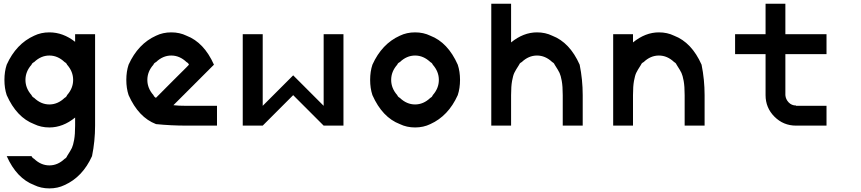

<svg xmlns="http://www.w3.org/2000/svg" viewBox="-20 -687 4707 1050"><path d="M390.8 -44.2Q324.2 10 250 10Q204.2 10 166.7 -8.3Q70.8 -45 16.7 -166.7Q4.2 -204.2 4.2 -250Q4.2 -295.8 16.7 -333.3Q68.3 -447.5 166.7 -491.7Q204.2 -510 250 -510Q325 -510 390.8 -458.3V-500H500V0Q500 85 483.3 166.7Q431.7 280.8 333.3 325Q295.8 343.3 250 343.3Q204.2 343.3 166.7 325Q70.8 288.3 16.7 166.7H152.5Q155.8 175.8 166.7 181.7Q204.2 217.5 250 217.5Q295.8 217.5 333.3 181.7Q343.3 176.7 346.7 166.7Q366.7 135.8 373.3 121.7Q380 107.5 385.4 77.9Q390.8 48.3 390.8 0ZM333.3 -151.7Q343.3 -156.7 346.7 -166.7Q380 -204.2 380 -250Q380 -295.8 346.7 -333.3Q343.3 -342.5 333.3 -347.5Q295.8 -383.3 250 -383.3Q204.2 -383.3 166.7 -347.5Q155 -341.7 152.5 -333.3Q119.2 -295.8 119.2 -250Q119.2 -204.2 152.5 -166.7Q155.8 -157.5 166.7 -151.7Q204.2 -115.8 250 -115.8Q295.8 -115.8 333.3 -151.7Z M1000 0Q915 0 833.3 -8.3Q737.5 -45 683.3 -166.7Q670.8 -204.2 670.8 -250Q670.8 -295.8 683.3 -333.3Q735 -447.5 833.3 -491.7Q870.8 -510 916.7 -510Q962.5 -510 1000 -491.7Q1095.8 -455 1150 -333.3L928.3 -111.7Q955 -108.3 1000 -108.3H1166.7V0ZM833.3 -152.5Q865 -185 925 -244.6Q985 -304.2 1000 -319.2L1013.3 -333.3Q1010 -342.5 1000 -347.5Q962.5 -383.3 916.7 -383.3Q870.8 -383.3 833.3 -347.5Q821.7 -341.7 819.2 -333.3Q785.8 -295.8 785.8 -250Q785.8 -204.2 819.2 -166.7Q822.5 -157.5 833.3 -151.7Z M1750 -108.3V-500H1858.3V0H1750L1583.3 -166.7L1416.7 0H1307.5V-500H1416.7V-108.3Q1450.8 -143.3 1583.3 -275Z M2333.3 -8.3Q2295.8 10 2250 10Q2204.2 10 2166.7 -8.3Q2070.8 -45 2016.7 -166.7Q2004.2 -204.2 2004.2 -250Q2004.2 -295.8 2016.7 -333.3Q2068.3 -447.5 2166.7 -491.7Q2204.2 -510 2250 -510Q2295.8 -510 2333.3 -491.7Q2429.2 -455 2483.3 -333.3Q2495.8 -295.8 2495.8 -250Q2495.8 -204.2 2483.3 -166.7Q2431.7 -52.5 2333.3 -8.3ZM2333.3 -151.7Q2343.3 -156.7 2346.7 -166.7Q2380 -204.2 2380 -250Q2380 -295.8 2346.7 -333.3Q2343.3 -342.5 2333.3 -347.5Q2295.8 -383.3 2250 -383.3Q2204.2 -383.3 2166.7 -347.5Q2155 -341.7 2152.5 -333.3Q2119.2 -295.8 2119.2 -250Q2119.2 -204.2 2152.5 -166.7Q2155.8 -157.5 2166.7 -151.7Q2204.2 -115.8 2250 -115.8Q2295.8 -115.8 2333.3 -151.7Z M2775 -455Q2842.5 -510 2916.7 -510Q2962.5 -510 3000 -491.7Q3095.8 -455 3150 -333.3Q3166.7 -251.7 3166.7 -166.7V0H3057.5V-166.7Q3057.5 -215 3052.1 -244.6Q3046.7 -274.2 3040 -288.3Q3033.3 -302.5 3013.3 -333.3Q3010 -342.5 3000 -347.5Q2962.5 -383.3 2916.7 -383.3Q2870.8 -383.3 2833.3 -347.5Q2821.7 -341.7 2819.2 -333.3Q2799.2 -302.5 2792.5 -288.3Q2785.8 -274.2 2780.4 -244.6Q2775 -215 2775 -166.7V0H2666.7V-666.7H2775Z M3441.7 -455Q3509.2 -510 3583.3 -510Q3629.2 -510 3666.7 -491.7Q3762.5 -455 3816.7 -333.3Q3833.3 -251.7 3833.3 -166.7V0H3724.2V-166.7Q3724.2 -215 3718.8 -244.6Q3713.3 -274.2 3706.7 -288.3Q3700 -302.5 3680 -333.3Q3676.7 -342.5 3666.7 -347.5Q3629.2 -383.3 3583.3 -383.3Q3537.5 -383.3 3500 -347.5Q3488.3 -341.7 3485.8 -333.3Q3465.8 -302.5 3459.2 -288.3Q3452.5 -274.2 3447.1 -244.6Q3441.7 -215 3441.7 -166.7V0H3333.3V-500H3441.7Z M4333.3 0Q4264.2 0 4215.4 -48.8Q4166.7 -97.5 4166.7 -166.7V-390.8H4000V-500H4166.7V-666.7H4275V-500H4500V-390.8H4275V-166.7Q4276.7 -144.2 4292.9 -127.1Q4309.2 -110 4333.3 -110V-108.3H4500V0Z"/></svg>

Font: 0xA000-Mono
Style: Mono-Bold
Weight: 700
Version: Version 0.1